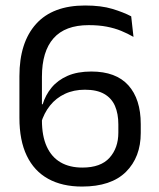

<svg xmlns="http://www.w3.org/2000/svg" viewBox="-20 -670 580 702"><path d="M279.8 12.1Q207.4 12.1 156.2 -16.2Q104.9 -44.5 78 -100.4Q51 -156.3 51 -239.2V-391.5Q51 -514.7 111.8 -582.3Q172.5 -649.9 291.1 -649.9Q349.9 -649.9 390.8 -637.5Q431.7 -625.1 459.7 -610.3L468.1 -535.1Q446.7 -547.4 422.9 -557.2Q399.2 -566.9 370.3 -572.5Q341.4 -578.1 304.1 -578.1Q218.2 -578.1 175.8 -530.1Q133.3 -482.2 133.3 -389.2V-230.1Q133.3 -172.7 150.9 -134.2Q168.4 -95.7 201.4 -76.5Q234.4 -57.3 281.3 -57.3Q348.3 -57.3 380.5 -93.2Q412.7 -129.1 412.7 -185.1V-215.2Q412.7 -254.3 400.4 -282.7Q388 -311.1 361.1 -326.5Q334.2 -342 290.3 -342Q249.7 -342 217.5 -326.9Q185.2 -311.9 162.9 -284.1Q140.5 -256.3 129.5 -218.3L121.7 -288.7H136Q146.3 -322.6 168.6 -349.7Q190.9 -376.8 227 -392.7Q263.2 -408.5 313.9 -408.5Q403.9 -408.5 449.3 -358.1Q494.6 -307.6 494.6 -216.6V-183.9Q494.6 -95.4 440.5 -41.6Q386.3 12.1 279.8 12.1Z"/></svg>

Font: Anek Gujarati Medium
Style: Regular
Weight: 500
Designer: Mrunmayee Ghaisas (Gujarati), Yesha Goshar (Latin)
Foundry: Ek Type
Version: Version 1.003